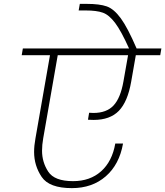

<svg xmlns="http://www.w3.org/2000/svg" viewBox="-20 -990 853 991"><path d="M440 -408Q448 -407 462 -407Q530 -407 566 -445.5Q602 -484 617 -569L641 -705H278L203 -276Q197 -242 197 -212Q197 -153 229 -104Q261 -55 357 -55Q445 -55 502 -106Q559 -157 575 -249H615Q596 -141 526 -80Q456 -19 351 -19Q234 -19 195 -77Q156 -135 156 -206Q156 -238 163 -276L238 -705H92L98 -740H646Q605 -831 574 -872Q543 -913 511 -924.5Q479 -936 422 -936H386L392 -970H427Q494 -970 531 -957Q568 -944 603.5 -895.5Q639 -847 685 -740H813L807 -705H681L657 -568Q639 -465 593.5 -418Q548 -371 463 -371Q443 -371 434 -372Z"/></svg>

Font: Fz Poppins ExtLt
Style: Italic
Weight: 200
Italic angle: -10°
Designer: Ninad Kale (Devanagari), Jonny Pinhorn (Latin)
Foundry: Indian Type Foundry
Version: Vit hóa bi Vntype.Com & FontZin.Com